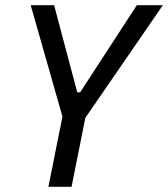

<svg xmlns="http://www.w3.org/2000/svg" viewBox="-20 -718 646 738"><path d="M166 0 220 -270 98 -698H188L277 -363H288L506 -698H606L308 -265L255 0Z"/></svg>

Font: IBM Plex Sans Cond Text
Style: Italic
Weight: 450
Width: 3
Italic angle: -11°
Designer: Mike Abbink, Paul van der Laan, Pieter van Rosmalen
Foundry: Bold Monday
Version: Version 1.3